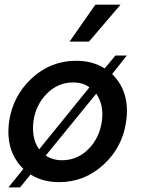

<svg xmlns="http://www.w3.org/2000/svg" viewBox="-20 -770 614 822"><path d="M360.8 -591.8H277.8L388.2 -750H496.1ZM460 -453.1Q538.1 -376 520 -250Q504.9 -140.1 423.3 -65.2Q341.8 9.8 232.9 9.8Q163.1 9.8 110.8 -22.9L65.9 32.2H16.1L80.1 -46.9Q2 -123 19 -250Q35.2 -359.9 116 -434.8Q196.8 -509.8 306.2 -509.8Q376 -509.8 428.2 -477.1L474.1 -532.2H522.9ZM123 -250Q114.3 -175.8 147.9 -130.9L362.8 -396Q335.9 -417 293 -417Q228 -417 180.4 -368.9Q132.8 -320.8 123 -250ZM246.1 -84Q311 -84 358.4 -131.6Q405.8 -179.2 416 -250Q425.8 -319.8 392.1 -369.1L175.8 -104Q205.1 -84 246.1 -84Z"/></svg>

Font: Oakes Grotesk
Style: Medium Italic
Weight: 500
Designer: Samuel Oakes
Foundry: Samuel Oakes
Version: Version 1.0 | wf-rip DC20170320